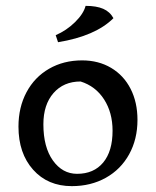

<svg xmlns="http://www.w3.org/2000/svg" viewBox="-20 -624 531 655"><path d="M43 -192Q43 -258 70.5 -309.5Q98 -361 147.5 -389.5Q197 -418 260 -418Q316 -418 359 -392.5Q402 -367 425.5 -321Q449 -275 449 -215Q449 -149 420.5 -97.5Q392 -46 341 -17.5Q290 11 225 11Q143 11 93 -45Q43 -101 43 -192ZM364 -178Q364 -240 335 -285Q306 -330 255 -346Q197 -346 162.5 -306.5Q128 -267 128 -200Q128 -122 160.5 -76.5Q193 -31 243 -31Q300 -31 332 -69.5Q364 -108 364 -178ZM170 -504Q207 -520 236 -548.5Q265 -577 272 -604Q309 -604 332 -594Q355 -584 367 -562Q306 -501 178 -480Z"/></svg>

Font: Mirza
Style: Regular
Weight: 400
Designer: Arabic design by Kourosh Beigpour, Latin design by Eduardo Tunni, engineering by Lasse Fister
Version: Version 1.0010g